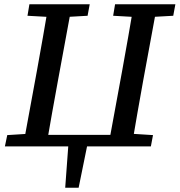

<svg xmlns="http://www.w3.org/2000/svg" viewBox="-20 -687 843 901"><path d="M88 0 154 -359Q168 -436 181.5 -513Q195 -590 208 -667H318L252 -309Q238 -232 224 -154.5Q210 -77 197 0ZM109 -613 118 -667H401L391 -613L267 -606H236ZM488 0 554 -359Q568 -436 581.5 -513Q595 -590 608 -667H718L652 -309Q638 -232 624.5 -154.5Q611 -77 598 0ZM511 -613 520 -667H803L793 -613L667 -606H636ZM3 0 14 -53 141 -61H154L150 0ZM552 0 557 -61H572L698 -53L688 0ZM142 0 146 -54H544L541 0ZM286 194 303 -37H396L349 194Z"/></svg>

Font: Source Serif 4 Medium
Style: Italic
Weight: 500
Italic angle: -12°
Designer: Frank Grießhammer
Foundry: Adobe Systems Incorporated
Version: Version 4.004;hotconv 1.0.116;makeotfexe 2.5.65601